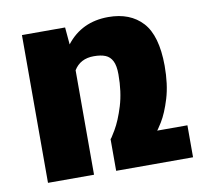

<svg xmlns="http://www.w3.org/2000/svg" viewBox="-66 -607 707 676"><g transform="rotate(-10 288.0 -269.0)"><path d="M571.3 -114.3V0H296.4V-114.3Q296.4 -109.9 314.9 -141.4Q333.5 -172.9 348.4 -221.7Q363.3 -270.5 363.3 -333Q363.3 -364.3 354.7 -381.1Q346.2 -397.9 330.1 -404.5Q314 -411.1 288.6 -411.1Q240.2 -411.1 217.3 -373.5V0H52.7V-528.3H207L212.4 -466.8Q267.6 -538.1 362.8 -538.1Q440.9 -538.1 484.6 -490.5Q528.3 -442.9 528.8 -335Q528.8 -268.1 513.9 -219Q499 -169.9 480.5 -139.9Q461.9 -109.9 461.9 -114.3Z"/></g></svg>

Font: Mardoto Black
Style: Regular
Weight: 900
Designer: Christian Robertson, Vahan Hovhannisyan
Foundry: Google
Version: Version 1.000